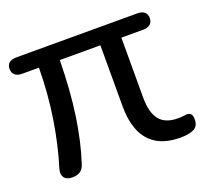

<svg xmlns="http://www.w3.org/2000/svg" viewBox="-94 -598 777 718"><g transform="rotate(-20 294.0 -239.0)"><path d="M80 7Q57.5 7 48 -6.2Q38.5 -19.5 45.5 -42Q71 -124 86.2 -220Q101.5 -316 102.5 -421.5H34.5Q17.5 -421.5 7.5 -430.2Q-2.5 -439 -2.5 -454Q-2.5 -469.5 7.2 -478Q17 -486.5 35.5 -486.5H517.5Q536.5 -486.5 546 -478Q555.5 -469.5 555.5 -454Q555.5 -439 545.8 -430.2Q536 -421.5 518.5 -421.5H430.5V-181.5Q430.5 -123.5 453.5 -94.5Q476.5 -65.5 527.5 -65.5Q540 -65.5 549.5 -67Q559 -68.5 563 -68.5Q572 -68.5 578 -62.5Q584 -56.5 584 -41Q584 -14 564.8 -4.2Q545.5 5.5 512 5.5Q454 5.5 417.5 -16.8Q381 -39 364 -80.2Q347 -121.5 347 -178V-421.5H185.5Q184 -302.5 169.8 -204.5Q155.5 -106.5 129.5 -27.5Q124 -9.5 112 -1.2Q100 7 80 7Z"/></g></svg>

Font: Nunito ExtraLight
Style: Regular
Weight: 200
Designer: Vernon Adams
Foundry: Vernon Adams
Version: Version 3.602;April 4, 2023;FontCreator 14.0.0.2856 64-bit